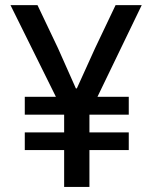

<svg xmlns="http://www.w3.org/2000/svg" viewBox="-20 -740 602 760"><path d="M233.9 0V-291L21.5 -719.7H128.4L209.5 -549.3L280.3 -390.1H284.2L356.4 -549.3L437.5 -719.7H541L334 -291V0ZM78.1 -146V-215.8H489.7V-146ZM78.1 -286.1V-356.9H489.7V-286.1Z"/></svg>

Font: Reddit Mono Medium
Style: Regular
Weight: 500
Monospace: yes
Designer: Stephen Hutchings
Foundry: Reddit
Version: Version 1.014